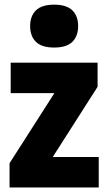

<svg xmlns="http://www.w3.org/2000/svg" viewBox="-20 -824 469 844"><path d="M22 0V-106.5L219 -414.5H27V-548.5H409V-442.5L212 -134H414V0ZM218 -615Q163.5 -615 138 -640Q112.5 -665 112.5 -709.5Q112.5 -753.5 138 -778.5Q163.5 -803.5 218 -803.5Q272.5 -803.5 298 -778.5Q323.5 -753.5 323.5 -709.5Q323.5 -665 298 -640Q272.5 -615 218 -615Z"/></svg>

Font: Encode Sans Condensed Condensed ExtraBold
Style: Regular
Weight: 800
Width: 3
Designer: Multiple Designers
Foundry: Impallari Type
Version: Version 3.000; ttfautohint (v1.8.3) -l 8 -r 50 -G 200 -x 14 